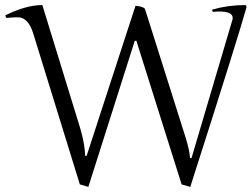

<svg xmlns="http://www.w3.org/2000/svg" viewBox="-30 -728 993 758"><path d="M504.9 -705.1Q532.2 -703.1 542 -693.8L703.1 -184.1Q718.3 -134.8 720.2 -104H726.1L888.2 -651.9Q891.1 -670.4 871.8 -677.7Q852.5 -685.1 810.1 -681.2L807.1 -689.9Q870.1 -708 937 -708Q940.4 -708 942.1 -704.8Q943.8 -701.7 942.9 -698.2Q903.8 -560.1 721.2 9.8L687 0L507.8 -568.8V-566.9H502L318.8 9.8L285.2 0L101.1 -596.2Q90.8 -629.4 75.4 -644.5Q60.1 -659.7 42.2 -659.7Q24.4 -659.7 11 -658.4Q-2.4 -657.2 -4.9 -657.2L-9.8 -667Q72.3 -708 137.2 -708L287.1 -220.2Q304.7 -160.6 306.2 -112.8H312Z"/></svg>

Font: Junge
Style: Regular
Weight: 400
Designer: Alexei Vanyashin
Foundry: Cyreal (www.cyreal.org)
Version: Version 1.002